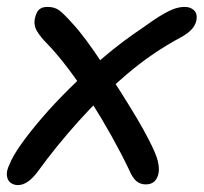

<svg xmlns="http://www.w3.org/2000/svg" viewBox="-26 -522 590 556"><path d="M26 14Q14 14 5 7.5Q-4 1 -6 -13Q-8 -27 2 -47Q11 -70 35 -104Q59 -138 95 -180Q131 -222 176.5 -267Q222 -312 275 -357Q328 -402 385 -440Q422 -467 445.5 -480.5Q469 -494 483 -498Q497 -502 509 -502Q525 -502 535.5 -492.5Q546 -483 543 -464Q540 -449 529 -437Q518 -425 498 -414Q417 -371 342.5 -308Q268 -245 202 -171.5Q136 -98 81 -22Q66 -3 52.5 5.5Q39 14 26 14ZM396 12Q381 12 369.5 3Q358 -6 347 -32Q325 -78 296.5 -129Q268 -180 236.5 -229.5Q205 -279 172.5 -322Q140 -365 111 -395Q91 -415 81 -432Q71 -449 75 -469Q77 -478 81 -486Q85 -494 92.5 -498Q100 -502 112 -502Q132 -502 145.5 -492Q159 -482 183 -455Q201 -436 224 -405Q247 -374 272.5 -335Q298 -296 323 -256.5Q348 -217 369.5 -181Q391 -145 404 -119Q426 -77 431 -55.5Q436 -34 433 -20Q430 -5 421 3.5Q412 12 396 12Z"/></svg>

Font: Shantell Sans
Style: Italic
Weight: 400
Italic angle: -11°
Designer: Stephen Nixon, Anya Danilova, Shantell Martin
Foundry: Arrow Type
Version: Version 1.011;[c5ecc13dd]